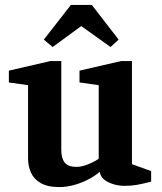

<svg xmlns="http://www.w3.org/2000/svg" viewBox="-20 -750 660 780"><path d="M221 10Q173 10 145 -6.5Q117 -23 105.5 -49.5Q94 -76 94 -105V-404L16 -415V-463L185 -502H229V-140Q229 -107 243 -89.5Q257 -72 291 -72Q311 -72 336.5 -82Q362 -92 381 -105V-404L303 -415V-463L472 -502H516V-83L594 -55V-12Q559 -3 536 1Q513 5 485 5Q451 5 420.5 -9.5Q390 -24 385 -52Q367 -36 339.5 -21.5Q312 -7 281 1.5Q250 10 221 10ZM194 -559 158 -589 268 -730H353L462 -589L429 -559L310 -644Z"/></svg>

Font: Manuale
Style: Regular
Weight: 400
Designer: Eduardo Tunni / Pablo Cosgaya
Foundry: Eduardo Tunni / Pablo Cosgaya
Version: Version 1.002